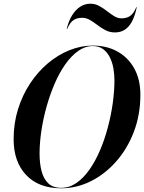

<svg xmlns="http://www.w3.org/2000/svg" viewBox="-20 -1006 778 1036"><path d="M310.5 10Q189 10 121.2 -61.5Q53.5 -133 53.5 -255Q53.5 -340.5 77.2 -416.8Q101 -493 142.5 -555.8Q184 -618.5 238.2 -664.2Q292.5 -710 354.5 -735Q416.5 -760 480.5 -760Q556.5 -760 614.2 -727.8Q672 -695.5 704.8 -636Q737.5 -576.5 737.5 -495Q737.5 -388 702.8 -296.2Q668 -204.5 607.8 -135.8Q547.5 -67 470.8 -28.5Q394 10 310.5 10ZM310.5 7.5Q354.5 7.5 392.8 -19Q431 -45.5 463 -91.2Q495 -137 520 -195.8Q545 -254.5 562.2 -319.8Q579.5 -385 588.5 -450Q597.5 -515 597.5 -573Q597.5 -605 591.8 -637.5Q586 -670 572.5 -697Q559 -724 536.5 -740.8Q514 -757.5 480.5 -757.5Q439 -757.5 401.8 -731Q364.5 -704.5 332.2 -658.8Q300 -613 274.8 -554.2Q249.5 -495.5 231.2 -430.2Q213 -365 203.2 -300Q193.5 -235 193.5 -177Q193.5 -124.5 204.2 -82.8Q215 -41 240.5 -16.8Q266 7.5 310.5 7.5ZM601 -831Q572 -831 549.2 -843Q526.5 -855 506.2 -870.5Q486 -886 465.8 -898Q445.5 -910 422.5 -910Q395 -910 376.2 -897.2Q357.5 -884.5 342.5 -850H340Q350 -892.5 368.8 -923Q387.5 -953.5 412.8 -969.8Q438 -986 467 -986Q493.5 -986 515.2 -974Q537 -962 556.8 -946.5Q576.5 -931 595.8 -919Q615 -907 635.5 -907Q663.5 -907 682 -919.8Q700.5 -932.5 715.5 -967H718Q708 -919.5 691.8 -889.5Q675.5 -859.5 652.8 -845.2Q630 -831 601 -831Z"/></svg>

Font: Bodoni Moda 72pt SemiBold
Style: Italic
Weight: 600
Italic angle: -13°
Designer: Owen Earl
Foundry: indestructible type
Version: Version 2.004